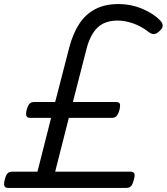

<svg xmlns="http://www.w3.org/2000/svg" viewBox="-39 -923 819 943"><path d="M2 0Q-15 0 -18 -11Q-21 -22 -15 -43Q-9 -66 -0.5 -73Q8 -80 22 -80H145L212 -344H110Q95 -344 91 -353Q87 -362 92 -384Q99 -407 107 -414.5Q115 -422 130 -422H232L301 -689Q319 -758 350 -805.5Q381 -853 428.5 -878Q476 -903 542 -903Q605 -903 660.5 -879.5Q716 -856 748 -822Q760 -810 760 -797Q760 -784 744 -770Q728 -755 715.5 -755.5Q703 -756 688 -768Q655 -794 615 -808Q575 -822 539 -822Q476 -822 440 -787.5Q404 -753 386 -683L319 -422H530Q545 -422 549 -414.5Q553 -407 548 -384Q542 -362 533.5 -353Q525 -344 510 -344H299L232 -80H601Q615 -80 620 -72Q625 -64 619 -43Q614 -21 606 -10.5Q598 0 581 0Z"/></svg>

Font: Playwrite DE SAS
Style: Regular
Weight: 400
Designer: Veronika Burian, José Scaglione
Foundry: TypeTogether
Version: Version 1.002